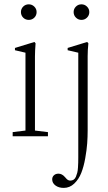

<svg xmlns="http://www.w3.org/2000/svg" viewBox="-20 -645 511 909"><path d="M79.1 -587.9Q79.1 -603 89.8 -613.8Q100.6 -624.5 116.2 -624.5Q131.3 -624.5 142.3 -613.8Q153.3 -603 153.3 -587.9Q153.3 -572.3 142.6 -561.5Q131.8 -550.8 116.2 -550.8Q100.6 -550.8 89.8 -561.5Q79.1 -572.3 79.1 -587.9ZM328.6 -587.9Q328.6 -603 339.4 -613.8Q350.1 -624.5 365.7 -624.5Q380.9 -624.5 391.8 -613.8Q402.8 -603 402.8 -587.9Q402.8 -572.3 391.8 -561.5Q380.9 -550.8 365.7 -550.8Q350.6 -550.8 339.6 -561.5Q328.6 -572.3 328.6 -587.9ZM40 0V-19.5L100.6 -26.9V-395.5L50.8 -407.2V-418L143.1 -446.3L148.4 -439.9Q145.5 -402.8 145.5 -377.9V-26.9L207 -19.5V0ZM281.7 244.6Q258.3 244.6 242.7 233.2Q227.1 221.7 227.1 204.1Q227.1 192.4 235.4 184.8Q243.7 177.2 256.8 177.2Q273.4 177.2 287.1 192.9Q292.5 199.2 295.7 202.4Q298.8 205.6 303.2 207.8Q307.6 210 313 210Q321.8 210 328.6 205.6Q335.4 201.2 339.4 191.7Q343.3 182.1 345.7 173.1Q348.1 164.1 349.1 149.2Q350.1 134.3 350.3 125Q350.6 115.7 350.6 100.1V-395.5L300.3 -407.2V-418L392.6 -446.3L398.4 -439.9Q395 -407.7 395 -379.4V-27.3Q395 2.9 392.8 33.9Q390.6 64.9 383.5 104.5Q376.5 144 364.7 173.8Q353 203.6 331.5 224.1Q310.1 244.6 281.7 244.6Z"/></svg>

Font: Elstob ExtraLight
Style: Regular
Weight: 200
Designer: Peter S. Baker
Version: Version 1.015